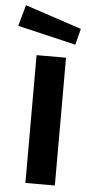

<svg xmlns="http://www.w3.org/2000/svg" viewBox="-65 -843 437 877"><g transform="rotate(5 153.0 -404.5)"><path d="M258 -649 -9 -712 18 -809 277 -723ZM86 0V-586H221V0Z"/></g></svg>

Font: Ruda ExtraBold
Style: Regular
Weight: 800
Designer: Mariela Monsalve and Angelina Sanchez
Foundry: Mariela Monsalve and Angelina Sanchez
Version: Version 2.000